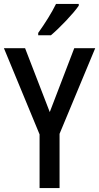

<svg xmlns="http://www.w3.org/2000/svg" viewBox="-20 -960 506 980"><path d="M382 -931V-940H266C244 -895 210 -841 175 -792V-780H240C285 -818 355 -891 382 -931ZM234 -388 108 -714H0L182 -274V0H284V-277L466 -714H359Z"/></svg>

Font: Noto Sans Arabic Cond Med
Style: Regular
Weight: 500
Width: 3
Designer: Monotype Design Team, Nadine Chahine, Nizar Qandah and Khaled Hosny
Foundry: Monotype Imaging Inc.
Version: Version 2.012